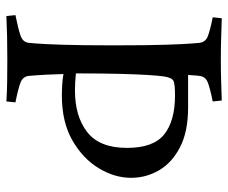

<svg xmlns="http://www.w3.org/2000/svg" viewBox="-78 -650 731 616"><g transform="rotate(90 288.0 -342.5)"><path d="M224 -69Q226 -50 245 -42.5Q264 -35 309 -26L306 3Q275 1 243 0.5Q211 0 173 0Q95 0 32 3L29 -26Q74 -35 95 -42.5Q116 -50 118 -69Q118 -69 120 -92.5Q122 -116 124 -175.5Q126 -235 126 -342Q126 -450 124 -509.5Q122 -569 120 -592.5Q118 -616 118 -616Q116 -635 98.5 -642.5Q81 -650 36 -659L39 -688Q71 -687 103.5 -686Q136 -685 173 -685Q211 -685 241.5 -686Q272 -687 303 -688L306 -659Q261 -650 243.5 -642.5Q226 -635 224 -616Q224 -616 223 -608Q222 -600 221 -580H325Q403 -580 453 -554Q503 -528 527 -486.5Q551 -445 551 -397Q551 -344 520 -293Q489 -242 430.5 -208.5Q372 -175 287 -175Q271 -175 253.5 -176Q236 -177 218 -180Q220 -119 222 -94Q224 -69 224 -69ZM216 -220Q245 -217 271 -217Q354 -217 404.5 -256.5Q455 -296 455 -384Q455 -469 411.5 -503.5Q368 -538 287 -538Q252 -538 241 -533.5Q230 -529 226 -504Q226 -504 224.5 -492Q223 -480 221 -449Q219 -418 217.5 -362.5Q216 -307 216 -220Z"/></g></svg>

Font: Average
Style: Regular
Weight: 400
Designer: Eduardo Tunni
Foundry: Eduardo Rodriguez Tunni
Version: Version 1.003; ttfautohint (v1.8.4.7-5d5b)